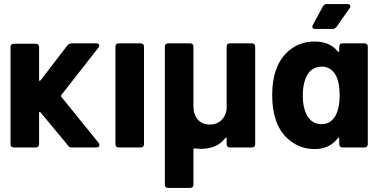

<svg xmlns="http://www.w3.org/2000/svg" viewBox="-20 -728 1888 948"><path d="M32 -17V-495Q32 -512 49 -512H156Q173 -512 173 -495V-333Q173 -329 175.5 -328.5Q178 -328 180 -331L313 -504Q323 -514 334 -514H455Q462 -514 466 -511.5Q470 -509 470 -504Q470 -498 466 -493L283 -259Q280 -256 282 -251L469 -20L471 -12Q471 0 456 0H333Q319 0 313 -13L181 -172Q178 -178 173 -173V-17Q173 0 156 0H49Q32 0 32 -17Z M550 -17V-497Q550 -514 567 -514H674Q691 -514 691 -497V-17Q691 0 674 0H567Q550 0 550 -17Z M1116 -514H1223Q1240 -514 1240 -497V-17Q1240 0 1223 0H1116Q1099 0 1099 -17V-44Q1099 -48 1096.5 -48.5Q1094 -49 1092 -46Q1053 7 969 7Q959 7 941 5Q935 4 935 11V183Q935 200 918 200H811Q794 200 794 183V-497Q794 -514 811 -514H918Q935 -514 935 -497V-203Q935 -163 956.5 -138Q978 -113 1016 -113Q1050 -113 1072 -133.5Q1094 -154 1099 -187V-497Q1099 -514 1116 -514Z M1672 -514H1779Q1796 -514 1796 -497V-17Q1796 0 1779 0H1672Q1655 0 1655 -17V-44Q1655 -48 1652.5 -48.5Q1650 -49 1648 -46Q1607 8 1534 8Q1466 8 1413.5 -32.5Q1361 -73 1341 -139Q1324 -187 1324 -259Q1324 -333 1343 -383Q1365 -447 1415.5 -485Q1466 -523 1534 -523Q1608 -523 1648 -474Q1650 -471 1652.5 -472Q1655 -473 1655 -477V-497Q1655 -514 1672 -514ZM1657 -257Q1657 -323 1636 -360Q1611 -399 1569 -399Q1523 -399 1499 -361Q1475 -321 1475 -256Q1475 -197 1496 -158Q1520 -115 1569 -115Q1613 -115 1637 -158Q1657 -195 1657 -257ZM1522 -596Q1522 -601 1525 -605L1574 -696Q1580 -708 1594 -708H1695Q1702 -708 1706 -705Q1710 -702 1710 -697Q1710 -692 1706 -687L1642 -596Q1634 -585 1621 -585H1537Q1522 -585 1522 -596Z"/></svg>

Font: Barlow
Style: Bold
Weight: 700
Designer: Jeremy Tribby
Foundry: Jeremy Tribby
Version: Version 1.101 August 23, 2024